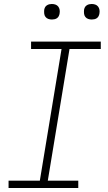

<svg xmlns="http://www.w3.org/2000/svg" viewBox="-20 -944 540 964"><path d="M23 0V-37H180L289 -698H136V-735H486V-698H329L220 -37H373V0ZM441 -846Q431 -846 422.5 -849Q414 -852 408.5 -859Q403 -866 402 -875.5Q401 -885 402 -895Q403 -901 406 -907Q409 -913 415 -917Q421 -921 427.5 -922.5Q434 -924 440 -924Q450 -924 458.5 -921Q467 -918 472.5 -911Q478 -904 479.5 -894.5Q481 -885 479 -875Q478 -869 475 -863Q472 -857 466.5 -853Q461 -849 454 -847.5Q447 -846 441 -846ZM241 -846Q231 -846 222.5 -849Q214 -852 208.5 -859Q203 -866 202 -875.5Q201 -885 202 -895Q203 -901 206 -907Q209 -913 215 -917Q221 -921 227.5 -922.5Q234 -924 240 -924Q250 -924 258.5 -921Q267 -918 272.5 -911Q278 -904 279.5 -894.5Q281 -885 279 -875Q278 -869 275 -863Q272 -857 266.5 -853Q261 -849 254 -847.5Q247 -846 241 -846Z"/></svg>

Font: Iosevka Curly Extralight
Style: Italic
Weight: 200
Italic angle: -9°
Monospace: yes
Designer: Belleve Invis
Foundry: Belleve Invis
Version: Version 22.1.2; ttfautohint (v1.8.4)